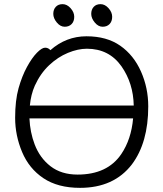

<svg xmlns="http://www.w3.org/2000/svg" viewBox="-20 -888 785 926"><path d="M521 -807Q521 -785 508.5 -772Q496 -759 475 -759Q454 -759 437 -779.5Q420 -800 420 -821Q420 -842 432 -855Q444 -868 465 -868Q486 -868 503.5 -848.5Q521 -829 521 -807ZM338 -807Q338 -785 325.5 -772Q313 -759 292 -759Q271 -759 254 -779.5Q237 -800 237 -821Q237 -842 249 -855Q261 -868 282 -868Q303 -868 320.5 -848.5Q338 -829 338 -807ZM223 -646Q299 -713 397 -713Q495 -713 560 -667.5Q625 -622 660 -543Q695 -464 695 -375Q695 -200 616 -95Q529 18 366 18Q259 18 189.5 -28.5Q120 -75 86.5 -155Q53 -235 53 -319.5Q53 -404 69.5 -462.5Q86 -521 110 -565Q134 -609 158 -633.5Q182 -658 197.5 -658Q213 -658 223 -646ZM354 -46Q498 -46 565 -145Q613 -216 622 -317H122Q125 -250 147 -192Q172 -126 224 -86Q276 -46 354 -46ZM124 -379H625Q623 -486 566 -568Q506 -653 399 -653Q356 -653 307.5 -633Q259 -613 217 -573.5Q175 -534 148 -475Q129 -432 124 -379Z"/></svg>

Font: LXGW WenKai
Style: Regular
Weight: 400
Designer: LXGW / Fontworks Inc.
Foundry: LXGW / Fontworks Inc.
Version: Version 1.520; June 14, 2025